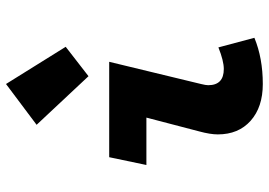

<svg xmlns="http://www.w3.org/2000/svg" viewBox="-148 -736 896 640"><g transform="rotate(-90 300.0 -416.0)"><path d="M340 12Q263 12 217.5 -28.5Q172 -69 172 -138Q172 -163 182 -200L228 -376H70L96 -500H414L340 -194Q336 -178 336 -170Q336 -118 390 -118Q417 -118 462 -136L494 -16Q426 12 340 12ZM366 -569 204 -742 340 -844 464 -645Z"/></g></svg>

Font: TypoPRO Source Code Pro
Style: Italic
Weight: 900
Italic angle: -11°
Monospace: yes
Designer: Paul D. Hunt, Teo Tuominen
Foundry: Adobe Systems Incorporated
Version: Version 1.030;PS 1.0;hotconv 1.0.84;makeotf.lib2.5.63406